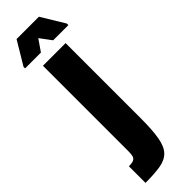

<svg xmlns="http://www.w3.org/2000/svg" viewBox="-333 -679 875 875"><g transform="rotate(-45 104.5 -241.5)"><path d="M-16 198V91Q7 91 16.5 85.5Q26 80 28.5 69Q31 58 31 41V-510H177V-27Q177 50 169 95.5Q161 141 140 163Q119 185 81.5 191.5Q44 198 -16 198ZM-35 -559V-569L32 -681H176L244 -569V-559H146L105 -614L67 -559Z"/></g></svg>

Font: Saira ExtraCondensed Black
Style: Regular
Weight: 900
Width: 2
Designer: Hector Gatti with collaboration of the Omnibus-Type team
Foundry: Omnibus-Type
Version: Version 1.101